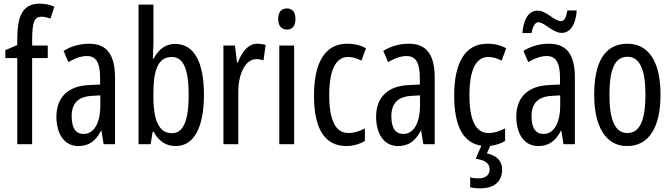

<svg xmlns="http://www.w3.org/2000/svg" viewBox="-20 -785 3657 1045"><path d="M240 -469V-537H155V-574C156 -665 167 -694 206 -694C221 -694 237 -690 255 -684L276 -749C248 -760 225 -765 196 -765C101 -765 74 -695 74 -571V-540L9 -512V-469H74V0H155V-469Z M466 -547C415 -547 368 -534 326 -508L352 -447C390 -469 423 -480 453 -480C504 -480 525 -442 525 -360V-325L464 -322C351 -317 287 -256 287 -150C287 -65 324 10 407 10C463 10 502 -18 530 -74H532L544 0H606V-362C606 -480 567 -547 466 -547ZM478 -263 526 -266V-212C526 -114 491 -56 435 -56C394 -56 370 -86 370 -152C370 -222 405 -259 478 -263Z M815 -543V-760H734V0H800L811 -68H816C846 -14 885 10 936 10C1035 10 1090 -90 1090 -269C1090 -450 1035 -546 933 -546C884 -546 845 -520 816 -466H812C813 -496 815 -522 815 -543ZM915 -475C979 -475 1007 -406 1007 -270C1007 -126 977 -60 916 -60C848 -60 815 -124 815 -257V-276C815 -390 834 -475 915 -475Z M1380 -547C1333 -547 1298 -507 1275 -445H1270L1259 -537H1196V0H1277V-280C1276 -385 1317 -463 1374 -463C1389 -463 1402 -461 1414 -456L1426 -540C1410 -545 1395 -547 1380 -547Z M1542 -739C1511 -739 1494 -719 1494 -681C1494 -645 1512 -624 1542 -624C1572 -624 1588 -645 1588 -681C1588 -718 1573 -739 1542 -739ZM1581 -537H1500V0H1581Z M1867 10C1897 10 1938 0 1966 -18V-86C1935 -70 1905 -61 1876 -61C1807 -61 1772 -129 1772 -266C1772 -404 1807 -475 1875 -475C1898 -475 1922 -468 1947 -455L1972 -522C1944 -538 1911 -547 1869 -547C1747 -547 1689 -441 1689 -265C1689 -82 1748 10 1867 10Z M2206 -547C2155 -547 2108 -534 2066 -508L2092 -447C2130 -469 2163 -480 2193 -480C2244 -480 2265 -442 2265 -360V-325L2204 -322C2091 -317 2027 -256 2027 -150C2027 -65 2064 10 2147 10C2203 10 2242 -18 2270 -74H2272L2284 0H2346V-362C2346 -480 2307 -547 2206 -547ZM2218 -263 2266 -266V-212C2266 -114 2231 -56 2175 -56C2134 -56 2110 -86 2110 -152C2110 -222 2145 -259 2218 -263Z M2713 137C2713 92 2684 61 2630 50L2648 9C2675 6 2706 -3 2729 -18V-86C2698 -70 2668 -61 2639 -61C2570 -61 2535 -129 2535 -266C2535 -404 2570 -475 2638 -475C2661 -475 2685 -468 2710 -455L2735 -522C2707 -538 2674 -547 2632 -547C2510 -547 2452 -441 2452 -265C2452 -98 2501 -7 2600 8L2569 79C2617 86 2645 102 2645 137C2645 166 2625 186 2582 186C2567 186 2552 184 2539 180V234C2552 238 2571 240 2595 240C2669 240 2713 204 2713 137Z M2823 -605H2873C2879 -642 2893 -664 2911 -664C2942 -664 2989 -606 3037 -606C3082 -606 3114 -649 3119 -728H3068C3062 -693 3053 -670 3033 -670C2996 -670 2955 -727 2906 -727C2850 -727 2829 -668 2823 -605ZM2969 -547C2918 -547 2871 -534 2829 -508L2855 -447C2893 -469 2926 -480 2956 -480C3007 -480 3028 -442 3028 -360V-325L2967 -322C2854 -317 2790 -256 2790 -150C2790 -65 2827 10 2910 10C2966 10 3005 -18 3033 -74H3035L3047 0H3109V-362C3109 -480 3070 -547 2969 -547ZM2981 -263 3029 -266V-212C3029 -114 2994 -56 2938 -56C2897 -56 2873 -86 2873 -152C2873 -222 2908 -259 2981 -263Z M3575 -269C3575 -452 3509 -547 3395 -547C3271 -547 3214 -446 3214 -269C3214 -101 3274 10 3393 10C3518 10 3575 -102 3575 -269ZM3297 -269C3297 -407 3326 -476 3395 -476C3462 -476 3493 -407 3493 -269C3493 -130 3462 -61 3395 -61C3327 -61 3297 -132 3297 -269Z"/></svg>

Font: Noto Sans Sinhala UI ExtraCondensed
Style: Regular
Weight: 400
Width: 2
Designer: Jelle Bosma - Monotype Design Team
Foundry: Monotype Imaging Inc.
Version: Version 2.006